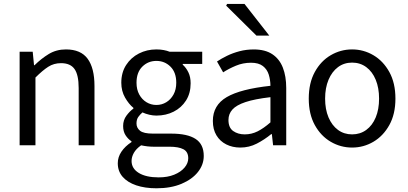

<svg xmlns="http://www.w3.org/2000/svg" viewBox="-20 -755 2121 998"><path d="M82 0V-486.1H150L156.9 -416H159.6Q194.7 -450.7 233.8 -474.4Q273 -498.1 322.7 -498.1Q400 -498.1 435.6 -449.5Q471.1 -401 471.1 -308V0H388.9V-297.4Q388.9 -365.6 367.4 -396.1Q345.9 -426.7 297.2 -426.7Q259.9 -426.7 230.6 -407.8Q201.3 -389 164.3 -352V0Z M793.3 223.7Q733.8 223.7 688.3 208.4Q642.8 193 617.5 164.1Q592.2 135.2 592.2 93.4Q592.2 61.7 611.1 33.5Q630.1 5.3 663.4 -16.5V-20.5Q645.1 -32.6 632.5 -52.2Q620 -71.7 620 -100.2Q620 -130.6 637.4 -154.1Q654.8 -177.5 673.4 -190.4V-194.4Q649.6 -213.7 630 -247.8Q610.5 -281.9 610.5 -324.9Q610.5 -378.1 635.6 -417Q660.7 -455.9 702.2 -477Q743.6 -498.1 792.9 -498.1Q813.3 -498.1 830.9 -494.8Q848.6 -491.5 861.5 -486.1H1031.1V-422.8H929.8V-418.8Q947.5 -403 959.2 -379Q970.9 -355 970.9 -322Q970.9 -270.3 947 -232.7Q923.2 -195.2 882.9 -174.7Q842.6 -154.2 792.9 -154.2Q775.2 -154.2 756.3 -158.6Q737.5 -162.9 720.5 -170.7Q707.8 -159.9 698.6 -146.8Q689.5 -133.7 689.5 -113.2Q689.5 -90.3 707.9 -75.4Q726.3 -60.5 774.7 -60.5H869.3Q954.4 -60.5 996.7 -32.8Q1039.1 -5.2 1039.1 55.6Q1039.1 100.8 1009 138.9Q978.8 177.1 923.6 200.4Q868.4 223.7 793.3 223.7ZM792.9 -209.4Q820.9 -209.4 844.3 -223.6Q867.6 -237.7 881.9 -263.6Q896.2 -289.6 896.2 -324.9Q896.2 -378.9 866 -408.7Q835.8 -438.4 792.9 -438.4Q749.9 -438.4 719.8 -408.7Q689.6 -378.9 689.6 -324.9Q689.6 -289.6 703.9 -263.6Q718.1 -237.7 741.5 -223.6Q764.9 -209.4 792.9 -209.4ZM804.9 167Q851.2 167 885.5 153Q919.9 138.9 939.2 116.1Q958.5 93.3 958.5 67.9Q958.5 34 933.4 20.8Q908.3 7.6 860.5 7.6H776.7Q763.1 7.6 746.6 5.8Q730.2 3.9 713.5 0.3Q687.4 18.8 675.7 39.7Q663.9 60.7 663.9 81.8Q663.9 121 701.5 144Q739.1 167 804.9 167Z M1229.3 12Q1188.6 12 1156.2 -4.3Q1123.8 -20.5 1105.1 -51.5Q1086.4 -82.4 1086.4 -126.2Q1086.4 -208 1158.4 -250.2Q1230.4 -292.3 1385.7 -309Q1385.5 -339.5 1377 -367Q1368.5 -394.6 1346.5 -411.7Q1324.4 -428.9 1284.9 -428.9Q1243.1 -428.9 1206.1 -413.4Q1169 -397.9 1139.9 -379L1108 -435.4Q1130.3 -450.4 1160 -464.9Q1189.7 -479.4 1224.9 -488.7Q1260.1 -498 1299.1 -498Q1358.2 -498 1395.4 -473.3Q1432.6 -448.6 1450.2 -403.6Q1467.8 -358.6 1467.8 -297.7V0H1399.5L1393.1 -57.9H1389.8Q1354.7 -29.1 1314.8 -8.5Q1274.9 12 1229.3 12ZM1252.2 -56.5Q1287.6 -56.5 1319.1 -72.3Q1350.6 -88.1 1385.7 -118.9V-249.9Q1304 -240.4 1256.3 -224.5Q1208.6 -208.6 1188 -185.6Q1167.5 -162.7 1167.5 -131.5Q1167.5 -91.2 1192.3 -73.8Q1217.1 -56.5 1252.2 -56.5ZM1312.9 -570 1155.6 -725.6 1160.5 -734.7H1250.8L1379.7 -570Z M1810.2 12Q1750.6 12 1699.1 -18.1Q1647.7 -48.1 1616.3 -105Q1584.9 -161.9 1584.9 -242.4Q1584.9 -323.5 1616.3 -380.8Q1647.7 -438 1699.1 -468Q1750.6 -498.1 1810.2 -498.1Q1869.7 -498.1 1920.9 -468Q1972 -438 2003.7 -380.8Q2035.4 -323.5 2035.4 -242.4Q2035.4 -161.9 2003.7 -105Q1972 -48.1 1920.9 -18.1Q1869.7 12 1810.2 12ZM1810.2 -56.5Q1852 -56.5 1883.8 -79.7Q1915.6 -102.9 1933 -144.8Q1950.4 -186.7 1950.4 -242.4Q1950.4 -298.1 1933 -340.3Q1915.6 -382.6 1883.8 -406.1Q1852 -429.6 1810.2 -429.6Q1768.4 -429.6 1736.9 -406.1Q1705.4 -382.6 1687.6 -340.3Q1669.9 -298.1 1669.9 -242.4Q1669.9 -186.7 1687.6 -144.8Q1705.4 -102.9 1736.9 -79.7Q1768.4 -56.5 1810.2 -56.5Z"/></svg>

Font: Source Sans 3 VF
Style: Regular
Weight: 200
Designer: Paul D. Hunt
Foundry: Adobe
Version: Version 3.046;hotconv 1.0.118;makeotfexe 2.5.65603